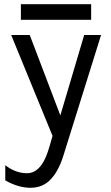

<svg xmlns="http://www.w3.org/2000/svg" viewBox="-20 -644 524 910"><path d="M79 -550V-624H412V-550ZM5 139Q54 177 108 177Q148 177 177 137Q198 108 215 49L229 0L33 -478H121L266 -97L379 -478H459L280 95Q257 168 219.5 207Q182 246 124.5 246Q67 246 5 211Z"/></svg>

Font: Karmilla
Style: Regular
Weight: 400
Designer: Jonathan Pinhorn
Version: Version 1.000